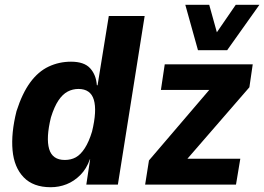

<svg xmlns="http://www.w3.org/2000/svg" viewBox="-20 -772 1105 803"><path d="M192 11Q119 11 79 -30.5Q39 -72 32.5 -143.5Q26 -215 49 -307Q73 -382 106.5 -427.5Q140 -473 183.5 -493.5Q227 -514 277 -514Q332 -514 357 -486.5Q382 -459 385 -416L388 -415L435 -705H585L473 0H341L357 -106H356Q342 -66 316 -40Q290 -14 258.5 -1.5Q227 11 192 11ZM251 -103Q277 -103 297 -114Q317 -125 334.5 -152Q352 -179 365 -222Q386 -309 372.5 -354.5Q359 -400 308 -400Q284 -400 263 -389Q242 -378 224.5 -352Q207 -326 193 -281Q172 -195 185.5 -149Q199 -103 251 -103ZM587 0 603 -101 886 -432 866 -396H653L669 -503H1037L1023 -407L736 -76L755 -108H985L967 0ZM808 -562 755 -752H855L887 -637L966 -752H1065L930 -562Z"/></svg>

Font: Nunito Sans 7pt Condensed ExtraBold
Style: Italic
Weight: 800
Width: 3
Italic angle: -9°
Designer: Vernon Adams
Foundry: Vernon Adams
Version: Version 3.101;gftools[0.9.27]